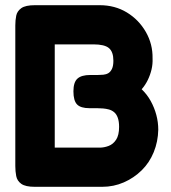

<svg xmlns="http://www.w3.org/2000/svg" viewBox="-20 -711 659 740"><path d="M114 9Q78 9 62 -2.5Q46 -14 42.5 -32.5Q39 -51 39 -71V-613Q39 -633 42.5 -650.5Q46 -668 62 -679.5Q78 -691 115 -691H364Q423 -691 469 -663Q515 -635 542 -588Q569 -541 568 -486Q569 -464 564 -443Q559 -422 549.5 -402.5Q540 -383 526 -367Q547 -347 561 -321.5Q575 -296 582.5 -268Q590 -240 590 -211Q589 -165 572.5 -124.5Q556 -84 526 -54.5Q496 -25 457 -8Q418 9 374 9ZM191 -142H364Q381 -142 398.5 -148.5Q416 -155 427.5 -172.5Q439 -190 439 -222Q439 -243 434 -257Q429 -271 420 -278.5Q411 -286 400 -289Q389 -292 377 -293Q365 -294 354 -294H325Q291 -294 277 -308.5Q263 -323 263 -359Q263 -394 278.5 -408Q294 -422 328 -422H357Q367 -422 378 -423Q389 -424 397.5 -429Q406 -434 411.5 -445.5Q417 -457 417 -477Q417 -511 400 -525.5Q383 -540 340 -540H191Z"/></svg>

Font: Fredoka SemiBold
Style: Regular
Weight: 600
Designer: Ben Nathan
Foundry: Milena B. Brandão, Ben Nathan
Version: Version 2.001